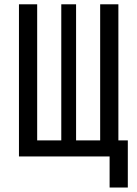

<svg xmlns="http://www.w3.org/2000/svg" viewBox="-20 -713 626 875"><path d="M66.4 0V-693.4H149.4V-73.2H259.3V-693.4H326.7V-73.2H436.5V-693.4H519.5V-73.2H562.5V141.6H479.5V0Z"/></svg>

Font: Cascadia Mono NF SemiLight
Style: Regular
Weight: 350
Monospace: yes
Designer: Aaron Bell
Foundry: Saja Typeworks
Version: Version 2404.023; ttfautohint (v1.8.4)